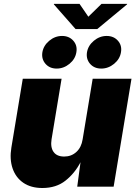

<svg xmlns="http://www.w3.org/2000/svg" viewBox="-20 -944 690 971"><path d="M194.3 6.8Q136.7 6.8 98.1 -19.5Q59.6 -45.9 43.7 -92.3Q27.8 -138.7 37.6 -198.2L95.2 -545.9H291.5L240.7 -239.3Q234.4 -198.7 251 -175.5Q267.6 -152.3 304.7 -152.3Q340.8 -152.3 366.2 -175.5Q391.6 -198.7 397.9 -239.3L448.7 -545.9H645L554.7 0H370.6L387.2 -123.5Q357.9 -67.4 311 -30.3Q264.2 6.8 194.3 6.8ZM382.3 -924.3 426.8 -859.4 493.2 -924.3H623L622.6 -921.9L471.7 -796.9H362.3L252.4 -921.9L252.9 -924.3ZM266.6 -597.2Q231 -597.2 210 -621.3Q189 -645.5 194.3 -679.7Q200.2 -713.9 229.2 -738Q258.3 -762.2 293.9 -762.2Q329.6 -762.2 350.8 -738Q372.1 -713.9 366.2 -679.7Q360.8 -645.5 331.5 -621.3Q302.2 -597.2 266.6 -597.2ZM492.2 -597.2Q456.5 -597.2 435.5 -621.3Q414.6 -645.5 419.9 -679.7Q425.8 -713.9 454.8 -738Q483.9 -762.2 519.5 -762.2Q555.2 -762.2 576.4 -738Q597.7 -713.9 591.8 -679.7Q586.4 -645.5 557.1 -621.3Q527.8 -597.2 492.2 -597.2Z"/></svg>

Font: Inter Black
Style: Italic
Weight: 900
Italic angle: -9.39999°
Designer: Rasmus Andersson
Foundry: rsms
Version: Version 4.000;git-a52131595